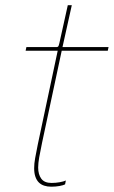

<svg xmlns="http://www.w3.org/2000/svg" viewBox="-20 -713 440 742"><path d="M178 8.5Q163 8.5 150.8 4.5Q138.5 0.5 130 -8Q121.5 -16.5 116.8 -30Q112 -43.5 112 -63Q112 -81 115.8 -101.8Q119.5 -122.5 126 -154.5L203 -517H79L82 -531H191Q196.5 -531 199.8 -531.2Q203 -531.5 204.5 -533Q206 -534.5 207 -537.5Q208 -540.5 209.5 -546.5L242 -693H257.5L221.5 -531H399.5L396.5 -517H218.5L142.5 -161Q135.5 -128 131.5 -105Q127.5 -82 127.5 -65.5Q127.5 -39 139.5 -22.5Q151.5 -6 179 -6Q195.5 -6 210.8 -8.8Q226 -11.5 234.5 -15.5L231.5 -0.5Q225 3 210 5.8Q195 8.5 178 8.5Z"/></svg>

Font: Epilogue Thin
Style: Italic
Weight: 250
Italic angle: -12°
Designer: Tyler Finck
Foundry: Etcetera Type Co
Version: Version 2.112